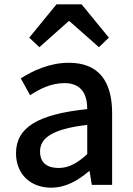

<svg xmlns="http://www.w3.org/2000/svg" viewBox="-20 -854 615 887"><path d="M115 -680 162 -636 297 -756H301L437 -636L483 -680L357 -834H241ZM216 13C284 13 340 -20 391 -63H394L404 0H498V-331C498 -480 435 -564 298 -564C210 -564 133 -528 76 -492L119 -414C166 -445 218 -470 278 -470C359 -470 383 -415 383 -350C154 -326 54 -265 54 -146C54 -49 121 13 216 13ZM251 -78C202 -78 165 -98 165 -154C165 -215 219 -258 383 -277V-142C338 -101 299 -78 251 -78Z"/></svg>

Font: Spoqa Han Sans Neo Medium
Style: Regular
Weight: 500
Designer: [Spoqa Han Sans Neo] Dong-huui Kim  Younghwa Kang  Yujin Lee  [Noto Sans] Ryoko NISHIZUKA  (kana & ideographs); Paul D. 
Foundry: Spoqa (http://www.spoqa-han-sans.com)
Version: Version 1.000